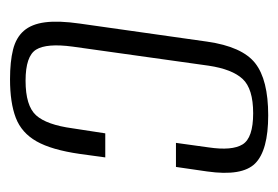

<svg xmlns="http://www.w3.org/2000/svg" viewBox="-106 -439 555 383"><g transform="rotate(90 171.5 -247.5)"><path d="M138 10Q103 10 79 4Q55 -2 41.5 -17.5Q28 -33 24.5 -60Q21 -87 27 -129L63 -383Q73 -453 106 -479Q139 -505 210 -505Q280 -505 306 -479Q332 -453 322 -383L313 -321H265L274 -386Q281 -433 268 -454Q255 -475 206 -475Q157 -475 137.5 -454Q118 -433 111 -386L73 -115Q66 -63 79 -42Q92 -21 141 -21Q191 -21 210 -42Q229 -63 236 -115L246 -180H294L287 -129Q279 -73 262 -43Q245 -13 215 -1.5Q185 10 138 10Z"/></g></svg>

Font: Alumni Sans Light
Style: Italic
Weight: 300
Italic angle: -8°
Version: Version 1.016